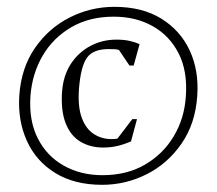

<svg xmlns="http://www.w3.org/2000/svg" viewBox="-20 -516 618 548"><path d="M271.4 11.5Q192.4 11.5 137.6 -22.3Q82.9 -56 56.8 -113.8Q30.6 -171.6 35 -242.5Q40.4 -322.2 79.8 -379.1Q119.2 -436 179.1 -466.2Q239 -496.5 306.5 -496.5Q386.2 -496.5 440.6 -462.7Q495 -429 521.6 -371.6Q548.1 -314.2 543 -242.5Q537.8 -163.4 498.2 -106.2Q458.7 -49 398.8 -18.8Q338.9 11.5 271.4 11.5ZM274.4 -94.9Q237.2 -94.9 209.3 -111.8Q181.3 -128.7 167.5 -164Q153.6 -199.2 157 -253Q160.4 -300 181.9 -333.2Q203.5 -366.4 237.7 -384.7Q271.9 -402.9 312 -402.9Q334.5 -402.9 350.8 -399.1Q367 -395.3 378.4 -390L361.5 -328.9H349.5L319.5 -373.4Q315.3 -375.2 305.8 -375.5Q296.4 -375.9 290 -375.9Q245.7 -375.9 228.1 -351.1Q210.5 -326.3 205.5 -263.5Q201.6 -213 213 -181Q224.4 -149 247.1 -134Q269.7 -119 298 -119Q303.3 -119 308.5 -119.4Q313.7 -119.8 315.5 -120.8L357.5 -175.9H371L353.9 -112.4Q331.7 -103 313.3 -99Q295 -94.9 274.4 -94.9ZM272.5 -16Q342.2 -16 393.9 -46.2Q445.7 -76.3 476.2 -127.6Q506.7 -179 510.5 -242Q515.5 -313.3 489.8 -363.7Q464.1 -414.2 415.9 -441.3Q367.6 -468.4 304.5 -468.4Q235.3 -468.4 183.5 -438.3Q131.8 -408.2 101.8 -357.2Q71.9 -306.3 66.9 -242Q62.1 -172 87.8 -121.2Q113.5 -70.5 161.9 -43.3Q210.2 -16 272.5 -16Z"/></svg>

Font: Ancizar Serif Light
Style: Italic
Weight: 300
Italic angle: -4°
Designer: Cesar Puertas, Viviana Monsalve, Julian Moncada, Julian Prieto, Jose Castro, Felipe Aragon, Mariel Hernandez, Sara Alarc
Version: Version 8.100